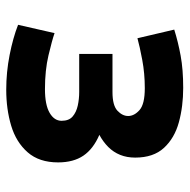

<svg xmlns="http://www.w3.org/2000/svg" viewBox="-16 -562 593 600"><g transform="rotate(90 280.0 -261.5)"><path d="M260 15Q205 15 151.5 4.5Q98 -6 57 -22L83 -136Q106 -128 152.5 -117Q199 -106 258 -106Q307 -106 332 -120.5Q357 -135 357 -158Q357 -181 343.5 -192.5Q330 -204 309.5 -208.5Q289 -213 267 -213H148V-317H267Q309 -317 325.5 -332.5Q342 -348 342 -366Q342 -385 323.5 -401.5Q305 -418 255 -418Q209 -418 166.5 -410Q124 -402 99 -395L72 -510Q110 -522 153.5 -530Q197 -538 254 -538Q312 -538 361.5 -524.5Q411 -511 441.5 -478Q472 -445 472 -388Q472 -362 463.5 -341Q455 -320 439 -304Q423 -288 401 -276Q445 -257 466 -226Q487 -195 487 -147Q487 -88 455.5 -52Q424 -16 372.5 -0.5Q321 15 260 15Z"/></g></svg>

Font: Ubuntu Sans Mono
Style: Bold
Weight: 700
Monospace: yes
Designer: Dalton Maag Ltd
Foundry: Dalton Maag Ltd
Version: Version 1.006